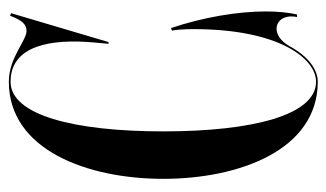

<svg xmlns="http://www.w3.org/2000/svg" viewBox="-176 -572 756 445"><g transform="rotate(-90 202.5 -350.0)"><path d="M353.5 -330C355.5 -321 357 -301 357 -280C357 -82 289 4 235 4C158 4 120 -142 120 -350C120 -558 158 -704 235 -704C320 -704 335 -609 326 -510L323 -477H327L394 -703L388 -705C378 -679 369 -667 353 -667C330 -667 291 -708 235 -708C77 -708 10 -526 10 -350C10 -174 77 8 235 8C261.5 8 292.5 -11.5 317.5 -57.5C329.5 -78.5 344.5 -87.5 358 -87.5C377 -87.5 391 -69 385 -40H391C395.5 -60.5 398 -85 398 -112C398 -177.5 384.5 -258 359.5 -332Z"/></g></svg>

Font: Picaflor 96 pt
Style: Regular
Weight: 400
Designer: Ariel Martín Pérez
Foundry: Tunera Type Foundry
Version: Version 1.000;hotconv 1.0.109;makeotfexe 2.5.65596